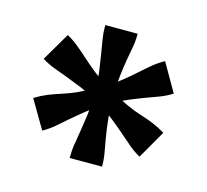

<svg xmlns="http://www.w3.org/2000/svg" viewBox="-66 -784 567 526"><g transform="rotate(15 217.5 -521.5)"><path d="M80 -386 33 -466Q51 -477 68 -484Q85 -491 104.5 -497Q124 -503 148.5 -514Q173 -525 205 -543L230 -500Q199 -481 178.5 -464.5Q158 -448 142.5 -434.5Q127 -421 112.5 -408.5Q98 -396 80 -386ZM172 -710H264Q264 -689 260.5 -670.5Q257 -652 253.5 -631.5Q250 -611 247 -585Q244 -559 244 -522H192Q192 -559 188.5 -585Q185 -611 181.5 -631.5Q178 -652 175 -670.5Q172 -689 172 -710ZM33 -577 80 -657Q98 -647 112.5 -635Q127 -623 142.5 -609Q158 -595 178.5 -578.5Q199 -562 230 -543L205 -500Q173 -519 148.5 -529Q124 -539 105 -546Q86 -553 68.5 -559.5Q51 -566 33 -577ZM172 -333Q172 -354 175 -372.5Q178 -391 181.5 -412Q185 -433 188.5 -459Q192 -485 192 -522H244Q244 -485 247 -459Q250 -433 253.5 -412Q257 -391 260.5 -372.5Q264 -354 264 -333ZM232 -500 206 -543Q237 -562 257.5 -578.5Q278 -595 293.5 -609Q309 -623 323.5 -635Q338 -647 356 -657L402 -577Q384 -566 366.5 -559.5Q349 -553 330 -546Q311 -539 287 -529Q263 -519 232 -500ZM356 -386Q338 -396 323.5 -408.5Q309 -421 293.5 -434.5Q278 -448 257.5 -464.5Q237 -481 206 -500L232 -543Q263 -525 287 -514Q311 -503 330.5 -497Q350 -491 367 -484Q384 -477 402 -466Z"/></g></svg>

Font: Roboto Serif 28pt SemiBold
Style: Regular
Weight: 600
Designer: Greg Gazdowicz
Foundry: Commercial Type
Version: Version 1.008